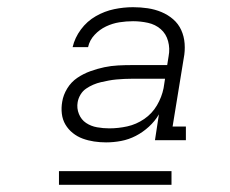

<svg xmlns="http://www.w3.org/2000/svg" viewBox="-20 -713 640 534"><path d="M275 -317Q258 -317 241.5 -319.5Q225 -322 210 -327.5Q195 -333 182.5 -343Q170 -353 162 -366.5Q154 -380 152 -396.5Q150 -413 153 -430Q156 -449 167 -467Q178 -485 195 -496.5Q212 -508 231.5 -515Q251 -522 270 -526Q289 -530 308.5 -531Q328 -532 347 -532H445L449 -557Q453 -578 447.5 -598.5Q442 -619 427 -632Q412 -645 391.5 -649.5Q371 -654 350 -654Q331 -654 312 -651Q293 -648 275 -639.5Q257 -631 243 -616Q229 -601 225 -582H182Q188 -608 205 -631Q222 -654 246.5 -668Q271 -682 297.5 -687.5Q324 -693 350 -693Q371 -693 391 -690Q411 -687 429 -679.5Q447 -672 461.5 -659.5Q476 -647 484 -629.5Q492 -612 493.5 -591.5Q495 -571 491 -551L460 -361H497V-323H411L422 -395Q411 -376 394 -360.5Q377 -345 357.5 -335Q338 -325 317 -321Q296 -317 275 -317ZM284 -356Q309 -356 334 -361.5Q359 -367 381 -382Q403 -397 416.5 -420Q430 -443 435 -468L439 -494H347Q337 -494 326 -493.5Q315 -493 304 -492Q293 -491 282.5 -489Q272 -487 261 -484.5Q250 -482 239.5 -477.5Q229 -473 219.5 -466.5Q210 -460 204 -450Q198 -440 196 -429Q193 -412 199.5 -396Q206 -380 219.5 -371Q233 -362 250 -359Q267 -356 284 -356ZM144 -199V-237H457V-199Z"/></svg>

Font: Iosevka Etoile XLtObl
Style: Regular
Weight: 200
Italic angle: -9°
Designer: Belleve Invis
Foundry: Belleve Invis
Version: Version 15.5.2; ttfautohint (v1.8.4)